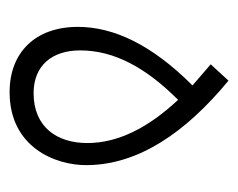

<svg xmlns="http://www.w3.org/2000/svg" viewBox="-68 -427 496 400"><g transform="rotate(90 180.0 -227.0)"><path d="M172 1C287 1 325 -95 324 -161C323 -267 257 -365 148 -455L114 -418L158 -380C73 -295 36 -216 36 -141C36 -53 89 1 172 1ZM174 -49C117 -49 85 -87 85 -146C85 -218 122 -284 188 -350C246 -288 278 -225 278 -161C278 -98 245 -49 174 -49Z"/></g></svg>

Font: Noto Sans Arabic UI Cn Lt
Style: Regular
Weight: 300
Width: 3
Designer: Monotype Design Team, Nadine Chahine and Nizar Qandah
Foundry: Monotype Imaging Inc.
Version: Version 2.010